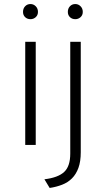

<svg xmlns="http://www.w3.org/2000/svg" viewBox="-20 -718 529 951"><path d="M105 0V-511H157V0ZM131 -623Q115 -623 104.5 -633Q94 -643 94 -659Q94 -676 104.5 -687Q115 -698 131 -698Q146 -698 157 -687Q168 -676 168 -659Q168 -643 157 -633Q146 -623 131 -623ZM353 -623Q337 -623 326.5 -633Q316 -643 316 -659Q316 -676 326.5 -687Q337 -698 353 -698Q368 -698 379 -687Q390 -676 390 -659Q390 -643 379 -633Q368 -623 353 -623ZM380 36Q380 82 368.5 113.5Q357 145 336.5 165.5Q316 186 287.5 197Q259 208 226 213Q219 202 213 191.5Q207 181 200 170Q267 162 297.5 134Q328 106 328 43V-511H380Z"/></svg>

Font: Transpass ExtraLight
Style: Regular
Weight: 200
Designer: Delve Withrington
Foundry: Delve Fonts
Version: Version 1.001;December 18, 2019;FontCreator 12.0.0.2547 64-b